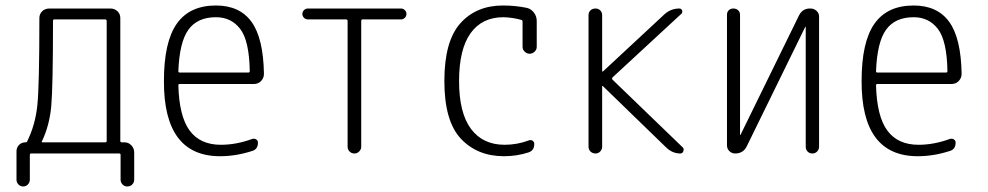

<svg xmlns="http://www.w3.org/2000/svg" viewBox="-20 -550 3540 688"><path d="M129.9 -43Q127.9 -40 132.8 -40H357.4Q362.3 -40 362.3 -44.9V-474.6Q362.3 -479.5 357.4 -480.5H174.8Q169.9 -480.5 169.9 -474.6Q169.9 -238.3 163.6 -168.9Q157.2 -99.6 129.9 -43ZM39.1 93.8V-7.8Q39.1 -21.5 48.3 -30.8Q57.6 -40 71.3 -40Q76.2 -40 77.1 -43Q106.4 -101.6 113.8 -172.4Q121.1 -243.2 121.1 -483.4V-485.4Q121.1 -500 131.3 -509.8Q141.6 -519.5 157.2 -519.5H376Q390.6 -519.5 400.9 -509.8Q411.1 -500 411.1 -485.4V-44.9Q411.1 -40 416 -40H425.8Q440.4 -40 450.7 -29.3Q460.9 -18.6 460.9 -3.9V93.8Q460.9 103.5 454.1 110.8Q447.3 118.2 435.5 118.2Q425.8 118.2 418.9 110.8Q412.1 103.5 412.1 93.8V4.9Q412.1 0 407.2 0H91.8Q86.9 0 86.9 4.9V93.8Q86.9 103.5 80.1 110.8Q73.2 118.2 63 118.2Q52.7 118.2 45.9 110.8Q39.1 103.5 39.1 93.8Z M753.9 -488.3Q687.5 -488.3 655.3 -443.8Q623 -399.4 619.1 -294.9Q619.1 -290 624 -290H870.1Q875 -290 875 -295.9Q873 -404.3 840.8 -446.3Q808.6 -488.3 753.9 -488.3ZM768.6 9.8Q566.4 9.8 567.4 -259.8Q567.4 -399.4 613.3 -464.8Q659.2 -530.3 753.9 -530.3Q838.9 -530.3 881.3 -471.7Q923.8 -413.1 925.8 -285.2Q925.8 -270.5 915.5 -259.8Q905.3 -249 889.6 -249H624Q619.1 -249 619.1 -244.1Q622.1 -132.8 659.7 -82Q697.3 -31.2 771.5 -31.2Q826.2 -31.2 882.8 -51.8Q890.6 -54.7 897.5 -50.8Q904.3 -46.9 904.3 -39.1Q904.3 -14.6 882.8 -8.8Q825.2 9.8 768.6 9.8Z M1083 -480.5Q1075.2 -480.5 1069.3 -486.3Q1063.5 -492.2 1063.5 -500Q1063.5 -507.8 1069.3 -513.7Q1075.2 -519.5 1083 -519.5H1417Q1424.8 -519.5 1430.7 -513.7Q1436.5 -507.8 1436.5 -500Q1436.5 -492.2 1430.7 -486.3Q1424.8 -480.5 1417 -480.5H1279.3Q1274.4 -480.5 1274.4 -474.6V-24.4Q1274.4 -14.6 1267.1 -7.3Q1259.8 0 1250 0Q1240.2 0 1232.9 -6.8Q1225.6 -13.7 1225.6 -24.4V-474.6Q1225.6 -479.5 1220.7 -480.5Z M1786.1 9.8Q1690.4 9.8 1631.3 -53.2Q1572.3 -116.2 1572.3 -259.8Q1572.3 -402.3 1629.4 -466.3Q1686.5 -530.3 1782.2 -530.3Q1828.1 -530.3 1869.1 -521.5Q1883.8 -517.6 1893.6 -504.4Q1903.3 -491.2 1903.3 -474.6V-381.8Q1903.3 -372.1 1895.5 -364.7Q1887.7 -357.4 1877.9 -357.4Q1868.2 -357.4 1860.4 -364.7Q1852.5 -372.1 1852.5 -381.8V-472.7Q1852.5 -477.5 1848.6 -478.5Q1818.4 -487.3 1784.2 -488.3Q1707 -488.3 1666 -430.7Q1625 -373 1625 -259.8Q1625 -145.5 1667.5 -88.4Q1710 -31.2 1788.1 -31.2Q1833 -31.2 1875 -46.9Q1881.8 -49.8 1888.2 -45.9Q1894.5 -42 1894.5 -34.2Q1894.5 -10.7 1874 -3.9Q1832 9.8 1786.1 9.8Z M2114.3 0Q2103.5 0 2096.2 -6.8Q2088.9 -13.7 2088.9 -24.4V-496.1Q2088.9 -505.9 2095.7 -512.7Q2102.5 -519.5 2114.3 -519.5Q2124 -519.5 2130.9 -512.7Q2137.7 -505.9 2137.7 -496.1V-294.9Q2137.7 -293.9 2138.7 -293.9H2140.6L2362.3 -500Q2384.8 -519.5 2414.1 -519.5Q2421.9 -519.5 2424.3 -512.2Q2426.8 -504.9 2420.9 -500L2174.8 -272.5Q2171.9 -268.6 2174.8 -264.6L2426.8 -21.5Q2431.6 -16.6 2428.7 -8.3Q2425.8 0 2418 0Q2389.6 0 2367.2 -21.5L2140.6 -241.2Q2139.6 -242.2 2138.7 -242.2Q2137.7 -242.2 2137.7 -241.2V-24.4Q2137.7 -14.6 2130.9 -7.3Q2124 0 2114.3 0Z M2614.3 0Q2602.5 0 2593.8 -8.3Q2585 -16.6 2585 -29.3V-497.1Q2585 -506.8 2591.3 -513.2Q2597.7 -519.5 2607.9 -519.5Q2618.2 -519.5 2625 -513.2Q2631.8 -506.8 2631.8 -497.1V-67.4Q2631.8 -66.4 2632.8 -66.4Q2633.8 -66.4 2633.8 -67.4L2842.8 -494.1Q2855.5 -520.5 2884.8 -519.5Q2896.5 -519.5 2905.8 -511.2Q2915 -502.9 2915 -491.2V-24.4Q2915 -14.6 2908.2 -7.3Q2901.4 0 2891.1 0Q2880.9 0 2874 -6.8Q2867.2 -13.7 2867.2 -24.4V-453.1Q2867.2 -454.1 2866.2 -454.1Q2865.2 -454.1 2865.2 -453.1L2656.2 -26.4Q2643.6 0 2614.3 0Z M3253.9 -488.3Q3187.5 -488.3 3155.3 -443.8Q3123 -399.4 3119.1 -294.9Q3119.1 -290 3124 -290H3370.1Q3375 -290 3375 -295.9Q3373 -404.3 3340.8 -446.3Q3308.6 -488.3 3253.9 -488.3ZM3268.6 9.8Q3066.4 9.8 3067.4 -259.8Q3067.4 -399.4 3113.3 -464.8Q3159.2 -530.3 3253.9 -530.3Q3338.9 -530.3 3381.3 -471.7Q3423.8 -413.1 3425.8 -285.2Q3425.8 -270.5 3415.5 -259.8Q3405.3 -249 3389.6 -249H3124Q3119.1 -249 3119.1 -244.1Q3122.1 -132.8 3159.7 -82Q3197.3 -31.2 3271.5 -31.2Q3326.2 -31.2 3382.8 -51.8Q3390.6 -54.7 3397.5 -50.8Q3404.3 -46.9 3404.3 -39.1Q3404.3 -14.6 3382.8 -8.8Q3325.2 9.8 3268.6 9.8Z"/></svg>

Font: Rounded-L Mgen+ 1mn light
Style: Regular
Weight: 200
Designer: [Source Han Sans]
Ryoko NISHIZUKA  (kana & ideographs); Paul D. Hunt (Latin, Greek & Cyrillic); Wenlong ZHANG  (bopomofo
Version: Version 1.059.20150602